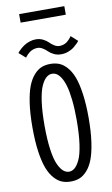

<svg xmlns="http://www.w3.org/2000/svg" viewBox="-110 -1087 671 1153"><g transform="rotate(-10 225.0 -511.0)"><path d="M93.5 -1033H369V-981H93.5ZM300.5 -751.5Q277 -751.5 257 -761.2Q237 -771 225.5 -782.8Q214 -794.5 198.2 -804.2Q182.5 -814 166 -814Q152 -814 139 -809.2Q126 -804.5 117.5 -797.8Q109 -791 102.2 -784.2Q95.5 -777.5 92.5 -773L89.5 -768L49 -803.5Q50 -805.5 55.5 -812Q61 -818.5 72 -828Q83 -837.5 96.2 -846Q109.5 -854.5 128.2 -860.5Q147 -866.5 165.5 -866.5Q189 -866.5 209 -856.5Q229 -846.5 240.5 -834.5Q252 -822.5 267.8 -812.5Q283.5 -802.5 300 -802.5Q314 -802.5 326.8 -807.2Q339.5 -812 347.8 -819Q356 -826 362.5 -833Q369 -840 372 -845L374.5 -849.5L415 -813Q410.5 -807 403.8 -800Q397 -793 381.8 -780.2Q366.5 -767.5 345 -759.5Q323.5 -751.5 300.5 -751.5ZM54 -348Q54 -432 63.2 -495.8Q72.5 -559.5 88 -598.8Q103.5 -638 126 -662.8Q148.5 -687.5 172.5 -696.8Q196.5 -706 225.5 -706Q254.5 -706 278.5 -696.8Q302.5 -687.5 325 -662.8Q347.5 -638 362.8 -598.8Q378 -559.5 387.2 -495.8Q396.5 -432 396.5 -348Q396.5 -263.5 387.2 -199.8Q378 -136 362.8 -96.5Q347.5 -57 325 -32.2Q302.5 -7.5 278.5 1.8Q254.5 11 225.5 11Q196.5 11 172.5 1.8Q148.5 -7.5 126 -32.2Q103.5 -57 88 -96.5Q72.5 -136 63.2 -199.8Q54 -263.5 54 -348ZM323.5 -348Q323.5 -417 317.5 -470.5Q311.5 -524 302 -556.5Q292.5 -589 279.2 -609.8Q266 -630.5 253 -638.2Q240 -646 225.5 -646Q207 -646 190.8 -632.5Q174.5 -619 159.8 -587.5Q145 -556 136.2 -494.8Q127.5 -433.5 127.5 -348Q127.5 -262 136.2 -200.5Q145 -139 159.8 -107.5Q174.5 -76 190.8 -62.5Q207 -49 225.5 -49Q244 -49 260 -62.5Q276 -76 291 -107.5Q306 -139 314.8 -200.5Q323.5 -262 323.5 -348Z"/></g></svg>

Font: League Mono Condensed Light
Style: Regular
Weight: 300
Width: 1
Designer: Tyler Finck
Foundry: The League of Moveable Type / Tyler Finck
Version: Version 2.210